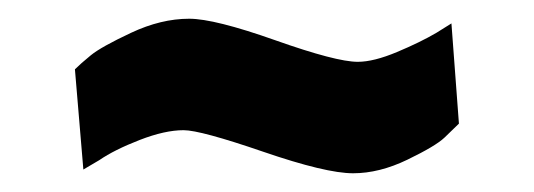

<svg xmlns="http://www.w3.org/2000/svg" viewBox="-20 -409 570 205"><path d="M462 -384 470 -277Q464 -271 454.5 -262Q445 -253 415 -238.5Q385 -224 357 -224Q328 -224 261 -247Q194 -270 176 -270Q156 -270 129 -259.5Q102 -249 86 -238L69 -228L60 -335Q66 -341 77 -350Q88 -359 120 -374Q152 -389 182 -389Q209 -389 274 -366Q339 -343 362 -343Q379 -343 404 -353.5Q429 -364 446 -374Z"/></svg>

Font: TypoPRO Titillium Maps
Style: 800 wt
Weight: 800
Designer: Campivisivi
Foundry: Accademia di Belle Arti di Urbino and students of MA course of Visual design
Version: Version 001.001